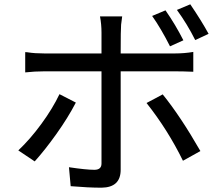

<svg xmlns="http://www.w3.org/2000/svg" viewBox="-20 -834 1040 891"><path d="M829 -88Q759 -231 660 -356L735 -396Q817 -295 910 -133ZM451 37Q390 37 308 30L300 -58Q380 -46 418 -46Q451 -46 451 -75V-503H185Q141 -503 97 -498V-592Q106 -592 110 -591Q142 -586 185 -586H451V-683Q451 -722 444 -758H547Q544 -740 542 -719.5Q540 -699 540 -586H793Q835 -586 877 -593V-501Q829 -503 794 -503H540V-46Q540 36 451 37ZM141 -85 65 -136Q120 -188 172 -259Q224 -330 256 -397L332 -358Q295 -287 241.5 -212Q188 -137 141 -85ZM769 -619Q727 -702 686 -760L748 -786Q794 -720 831 -647ZM886 -648Q849 -722 801 -788L863 -814Q916 -736 948 -677Z"/></svg>

Font: LXGW 975 Gothic SC
Style: Regular
Weight: 400
Version: Version 2.01;February 25, 2021